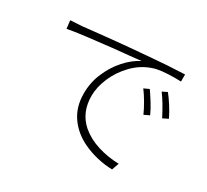

<svg xmlns="http://www.w3.org/2000/svg" viewBox="-145 -935 1290 1195"><g transform="rotate(30 500.0 -337.5)"><path d="M133 -645 169 -647Q191 -649 204 -651Q225 -653 327 -664Q429 -675 610 -690Q758 -703 872 -707V-656L831 -657Q723 -657 675 -639Q603 -615 548 -558.5Q493 -502 463.5 -433Q434 -364 434 -301Q434 -182 515 -111Q568 -66 640.5 -43.5Q713 -21 792 -19L774 32Q722 31 667.5 18.5Q613 6 564 -17Q481 -56 433 -125Q385 -194 385 -289Q385 -372 416 -441Q445 -509 492.5 -562.5Q540 -616 595 -644Q562 -640 509 -635L398 -624Q299 -613 217 -603Q135 -593 91 -584L84 -642ZM811 -378 773 -360Q758 -394 735 -433.5Q712 -473 690 -502L727 -519Q746 -492 770.5 -453Q795 -414 811 -378ZM923 -418 885 -399Q839 -489 799 -542L834 -559Q856 -532 880.5 -493.5Q905 -455 923 -418Z"/></g></svg>

Font: Merged Yaku Han JP Light
Style: Regular
Weight: 300
Designer: Ryoko NISHIZUKA 西塚涼子 (kana, bopomofo & ideographs); Paul D. Hunt (Latin, Greek & Cyrillic); Sandoll Communications 산돌커뮤니
Foundry: Adobe
Version: Version 2.004